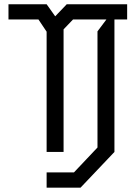

<svg xmlns="http://www.w3.org/2000/svg" viewBox="-20 -717 640 906"><path d="M20 -697V-625H161.5L200 -567.5V0H280V-578.5L324.5 -625H482L440 -569V-21L329 96.5H200V168.5H360L520 0V-625H580V-697H295L240.5 -640L200 -697Z"/></svg>

Font: Kode
Style: Regular
Weight: 400
Monospace: yes
Designer: Isa Ozler
Foundry: Kadena LLC
Version: Version 1.000;gftools[0.9.28]